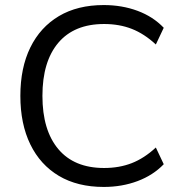

<svg xmlns="http://www.w3.org/2000/svg" viewBox="-20 -734 713 763"><path d="M392.3 8.9Q288.1 8.9 214.1 -35Q140.1 -79 100.5 -160.2Q60.9 -241.5 60.9 -353Q60.9 -464.5 100.5 -545.3Q140.1 -626 214.1 -670Q288.1 -713.9 392.3 -713.9Q464.9 -713.9 526.8 -690.9Q588.7 -667.8 630.7 -623.6L599.3 -557.2Q553.3 -599.9 503.6 -619.3Q454 -638.6 393.6 -638.6Q275 -638.6 211.8 -564.1Q148.6 -489.5 148.6 -353Q148.6 -216.5 211.8 -141.4Q275 -66.4 393.6 -66.4Q454 -66.4 503.6 -85.7Q553.3 -105.1 599.3 -147.8L630.7 -81.4Q588.7 -37.7 526.8 -14.4Q464.9 8.9 392.3 8.9Z"/></svg>

Font: Nunito Sans 12pt ExtraLight
Style: Regular
Weight: 200
Designer: Vernon Adams
Foundry: Vernon Adams
Version: Version 3.101;gftools[0.9.27]